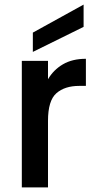

<svg xmlns="http://www.w3.org/2000/svg" viewBox="-20 -816 424 836"><path d="M75 -551H189V-471Q213 -512 254 -536Q295 -560 354 -560V-442H325Q262 -442 225.5 -410Q189 -378 189 -290V0H75ZM344 -796V-699L123 -590V-674Z"/></svg>

Font: Poppins Medium
Style: Regular
Weight: 500
Designer: Ninad Kale (Devanagari), Jonny Pinhorn (Latin)
Version: Version 5.002